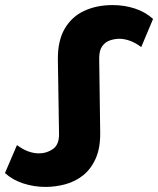

<svg xmlns="http://www.w3.org/2000/svg" viewBox="-58 -732 629 764"><path d="M123.5 11.8Q77.6 11.8 34.9 -2Q-7.8 -15.8 -38.2 -43.4L9.5 -154.7Q32.5 -137.5 54.4 -129.6Q76.4 -121.7 97 -121.7Q128.6 -121.7 153.3 -139.5Q177.9 -157.2 176.9 -200.2L172.3 -493.8Q171.3 -569.1 199.2 -617.3Q227 -665.4 276.7 -688.6Q326.3 -711.8 390.1 -711.8Q437 -711.8 478.9 -698Q520.7 -684.2 551.1 -656.6L504 -544.7Q481.4 -561.9 459 -569.8Q436.6 -577.7 416.6 -577.7Q399 -577.7 380.1 -571.5Q361.3 -565.3 349 -548.5Q336.7 -531.8 336.7 -499.8L340.7 -206.2Q341.7 -143.2 322.7 -101Q303.7 -58.7 272.2 -33.9Q240.7 -9.2 201.7 1.3Q162.6 11.8 123.5 11.8Z"/></svg>

Font: Montserrat Thin
Style: Regular
Weight: 100
Designer: Julieta Ulanovsky
Foundry: Julieta Ulanovsky
Version: Version 9.000